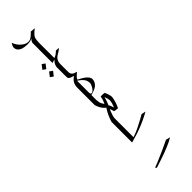

<svg xmlns="http://www.w3.org/2000/svg" viewBox="229 -1777 3274 3274"><g transform="rotate(45 1866.0 -140.0)"><path d="M614.3 -14.6H466.8Q451.2 -14.6 435.5 -22.5Q423.8 -28.3 421.9 -30.3L397.5 -52.7L406.2 -23.4Q423.8 34.2 416 106.4Q409.2 180.7 380.9 220.7Q347.7 269.5 289.1 269.5Q271.5 269.5 247.6 257.8Q223.6 246.1 208 235.4Q294.9 203.1 348.6 137.7Q414.1 59.6 391.6 -17.6Q380.9 -50.8 335.9 -97.7Q324.2 -111.3 302.7 -129.9L310.5 -219.7Q335 -186.5 349.6 -170.9Q393.6 -122.1 424.8 -110.4Q466.8 -94.7 556.6 -94.7Q572.3 -94.7 590.8 -94.7Z M943.4 135.7 904.3 191.4 826.2 130.9 865.2 75.2ZM1122.1 133.8 1083 189.5 1004.9 129.9 1043.9 73.2ZM609.4 -13.7 585 -94.7 906.2 -95.7 901.4 -110.4Q892.6 -139.6 858.4 -178.7Q849.6 -188.5 833 -206.1L839.8 -273.4Q847.7 -263.7 854.5 -255.9Q884.8 -215.8 900.4 -187Q916 -158.2 936.5 -137.7Q980.5 -95.7 1040 -95.7L1222.7 -94.7L1247.1 -13.7H1045.9Q1026.4 -13.7 999 -25.4Q974.6 -35.2 958 -48.8L923.8 -78.1L943.4 -13.7Z M1745.1 -95.7Q1757.8 -95.7 1768.6 -102.5Q1770.5 -103.5 1772.5 -105.5Q1782.2 -115.2 1778.3 -129.9Q1778.3 -130.9 1778.3 -130.9Q1767.6 -165 1714.8 -196.3Q1667 -224.6 1635.7 -224.6Q1591.8 -224.6 1556.6 -205.1Q1509.8 -178.7 1470.7 -120.1L1454.1 -95.7ZM1799.8 -95.7H1845.7L1869.1 -14.6H1544.9Q1485.4 -14.6 1443.4 -35.2Q1406.2 -53.7 1376 -91.8L1356.4 -118.2L1349.6 -92.8Q1341.8 -58.6 1330.1 -41Q1313.5 -14.6 1288.1 -14.6H1231.4L1208 -95.7H1246.1Q1280.3 -95.7 1300.8 -114.3Q1319.3 -129.9 1325.2 -146.5L1345.7 -203.1Q1354.5 -191.4 1371.1 -171.9Q1408.2 -127.9 1433.6 -118.2L1444.3 -114.3L1449.2 -122.1Q1475.6 -172.9 1480.5 -180.7Q1510.7 -232.4 1540 -261.7Q1581.1 -301.8 1616.2 -301.8Q1644.5 -301.8 1666 -293.9Q1703.1 -280.3 1729.5 -252Q1763.7 -213.9 1786.1 -139.6Z M2068.4 -323.2Q2176.8 -309.6 2279.3 -257.8Q2278.3 -247.1 2277.3 -238.3L2274.4 -211.9Q2272.5 -198.2 2267.6 -174.8L2189.5 -151.4L2224.6 -133.8Q2316.4 -96.7 2361.3 -95.7H2468.8L2492.2 -14.6H2368.2Q2254.9 -45.9 2144.5 -115.2L2129.9 -125L2124 -114.3Q2070.3 -46.9 1960.9 -14.6H1852.5L1829.1 -95.7H1919.9Q1989.3 -101.6 2014.6 -116.2L2063.5 -145.5L2037.1 -159.2Q1987.3 -180.7 1928.7 -190.4L1926.8 -240.2L1933.6 -283.2Q2005.9 -317.4 2068.4 -323.2ZM2126 -178.7Q2167 -201.2 2192.4 -208L2219.7 -215.8L2196.3 -228.5Q2144.5 -250 2087.9 -255.9Q2044.9 -253.9 1981.4 -229.5L2047.9 -210Q2084 -199.2 2126 -178.7Z M2862.3 -14.6H2474.6L2451.2 -95.7H2814.5L2809.6 -110.4Q2793.9 -162.1 2753.9 -247.1Q2721.7 -313.5 2683.6 -383.8Q2652.3 -442.4 2633.8 -471.7L2650.4 -548.8Q2667 -518.6 2683.6 -487.3Q2719.7 -418.9 2752.9 -340.8Q2792 -249 2815.4 -172.9Z M3465.8 -7.8 3442.4 11.7Q3430.7 -20.5 3409.2 -75.2Q3377.9 -151.4 3322.3 -275.4Q3270.5 -389.6 3237.3 -456.1L3255.9 -535.2Q3290 -485.4 3333 -382.8Q3374 -287.1 3420.9 -145.5Q3448.2 -66.4 3465.8 -7.8Z"/></g></svg>

Font: Thabit-Oblique
Style: Oblique
Weight: 500
Designer: Regenerated by Nadim Shaikli
Foundry: MAK Alagha
Version: 0.01